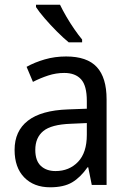

<svg xmlns="http://www.w3.org/2000/svg" viewBox="-20 -786 548 816"><path d="M261 -546Q350 -546 391.5 -501Q433 -456 433 -364V0H370L355 -75H352Q322 -32 286.5 -11Q251 10 193 10Q124 10 83 -32Q42 -74 42 -149Q42 -229 98.5 -273Q155 -317 269 -321L349 -324V-357Q349 -422 324.5 -449Q300 -476 253 -476Q218 -476 184.5 -465Q151 -454 120 -438L93 -502Q127 -521 170 -533.5Q213 -546 261 -546ZM281 -260Q198 -257 164 -229Q130 -201 130 -149Q130 -103 153.5 -81Q177 -59 216 -59Q274 -59 311.5 -98Q349 -137 349 -213V-263ZM235 -766Q246 -743 262 -715.5Q278 -688 296 -662Q314 -636 329 -618V-606H272Q250 -624 222 -652Q194 -680 169.5 -708.5Q145 -737 133 -756V-766Z"/></svg>

Font: Noto Sans SemiCondensed
Style: Regular
Weight: 400
Width: 4
Designer: Monotype Design Team
Foundry: Monotype Imaging Inc.
Version: Version 2.013; ttfautohint (v1.8.4.7-5d5b)